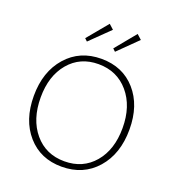

<svg xmlns="http://www.w3.org/2000/svg" viewBox="-162 -1047 1080 1183"><g transform="rotate(20 378.5 -455.5)"><path d="M443 -769 426 -785 537 -920 568 -892ZM259 -769 242 -785 354 -920 385 -892ZM375 9Q236 9 151 -88Q66 -185 66 -343Q66 -502 153 -601Q240 -700 381 -700Q521 -700 606 -603.5Q691 -507 691 -349Q691 -189 604 -90Q517 9 375 9ZM380 -28Q501 -28 574.5 -114.5Q648 -201 648 -343Q648 -486 572.5 -574.5Q497 -663 375 -663Q255 -663 182 -576.5Q109 -490 109 -349Q109 -205 183.5 -116.5Q258 -28 380 -28Z"/></g></svg>

Font: Cantarell Light
Style: Regular
Weight: 300
Designer: Dave Crossland, Nikolaus Waxweiler, Florian Fecher, Jacques Le Bailly, Eben Sorkin, Alexei Vanyashin, Alexios Zavras, Em
Version: Version 0.303